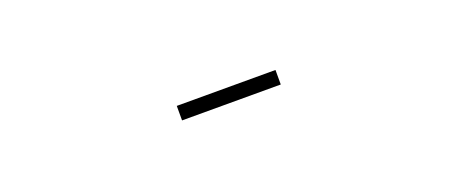

<svg xmlns="http://www.w3.org/2000/svg" viewBox="-1 -720 1003 425"><g transform="rotate(-20 500.0 -507.0)"><path d="M389.6 -490.2V-524.4H622.1V-490.2Z"/></g></svg>

Font: GenEi Gothic M ExtraLight
Style: Regular
Weight: 200
Designer: o_tamon (Modified); [Source Han Sans]
Ryoko NISHIZUKA  (kana & ideographs); Paul D. Hunt (Latin, Greek & Cyrillic); Wenl
Version: Version 1.1a;Original Version 1.004